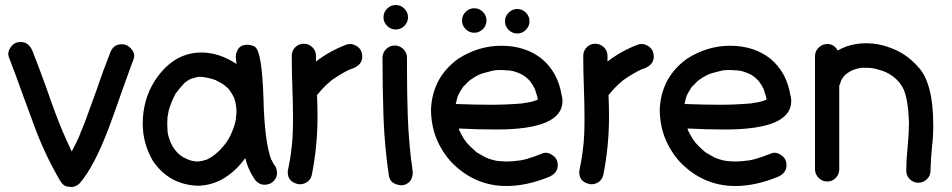

<svg xmlns="http://www.w3.org/2000/svg" viewBox="-20 -726 3810 768"><path d="M266 22Q261 22 247.5 20Q234 18 221 -2Q155 -115 111 -239L72 -345Q45 -421 16 -496Q13 -503 13 -511Q13 -522 22 -536Q36 -558 63 -558Q95 -558 110 -522Q139 -448 166 -373Q203 -265 234 -192V-191H235Q239 -179 267 -120Q290 -163 300 -189L302 -193V-195Q311 -211 366 -365Q391 -440 420 -513Q432 -549 467 -549Q493 -549 510 -524Q517 -513 517 -502Q517 -493 504 -462L461 -342Q439 -278 415 -214Q356 -58 298 8Q283 22 266 22Z M650 -204Q650 -207 649 -208ZM773 -80Q791 -82 808 -88Q845 -106 875 -143Q876 -143 876 -144Q896 -169 907 -196Q924 -236 924 -258Q926 -267 926 -285Q925 -297 923.5 -307.5Q922 -318 916 -336Q916 -337 915 -337Q912 -345 900 -363Q897 -366 895 -370Q880 -384 878 -385Q868 -393 849 -402Q846 -403 844 -405Q813 -417 778 -419Q776 -418 769 -418L745 -411Q732 -406 717 -393Q698 -373 682 -351Q661 -310 654 -280Q651 -260 650 -258L649 -232L650 -206Q650 -187 661 -161Q661 -159 663 -155Q677 -124 701 -105Q705 -103 713 -97L732 -88Q750 -80 773 -80ZM924 -258 925 -263V-259ZM770 17Q654 12 590 -85Q551 -154 551 -230Q551 -364 642 -456Q704 -516 785 -516Q857 -516 926 -470L923 -497Q923 -511 930 -525Q940 -547 970 -547Q983 -547 998 -540Q1028 -525 1034 -329Q1038 -161 1065 -87H1066L1075 -69Q1088 -56 1088 -33Q1088 -15 1074 -1Q1060 13 1037 13Q1019 13 1003 -3Q973 -44 961 -94Q927 -45 878 -14.5Q829 16 770 17Z M1180 11Q1174 11 1167 9Q1131 -1 1131 -37Q1131 -44 1133 -51Q1144 -108 1144 -115L1146 -132Q1152 -175 1152 -250Q1152 -314 1149.5 -377Q1147 -440 1147 -502Q1147 -523 1161 -537Q1175 -551 1195 -551Q1215 -551 1229.5 -537Q1244 -523 1244 -502V-480Q1300 -523 1367 -548Q1374 -550 1381 -550Q1393 -550 1408 -541Q1429 -527 1429 -499Q1429 -468 1393 -453L1379 -448Q1352 -436 1309 -407L1303 -402Q1275 -379 1252 -350L1248 -346Q1250 -306 1250 -258Q1250 -140 1227 -25Q1222 -5 1204 5Q1192 11 1180 11Z M1563 -608Q1543 -608 1528.5 -622.5Q1514 -637 1514 -657Q1514 -677 1528.5 -691.5Q1543 -706 1563 -706Q1583 -706 1597.5 -691.5Q1612 -677 1612 -657Q1612 -637 1597.5 -622.5Q1583 -608 1563 -608ZM1630 -46Q1631 -40 1631 -34Q1631 -21 1624 -7Q1617 7 1596 14Q1590 15 1585 15Q1572 15 1556.5 7.5Q1541 0 1536 -20Q1518 -141 1514 -257.5Q1510 -374 1510 -495Q1510 -515 1524.5 -529.5Q1539 -544 1559 -544Q1579 -544 1593.5 -529.5Q1608 -515 1608 -495V-443Q1608 -351 1611 -265Q1613 -207 1618 -149L1624 -91L1626 -77Q1626 -74 1627 -71Q1628 -59 1630 -46Z M2006 18Q1877 18 1784 -79Q1704 -169 1704 -289Q1710 -417 1813 -491Q1894 -543 1985 -543Q2081 -543 2147 -491Q2211 -437 2226 -348Q2230 -335 2230 -322Q2230 -208 1965 -208Q1889 -208 1815 -212L1817 -205L1824 -191L1836 -170L1845 -158V-157Q1862 -138 1883 -120L1888 -116L1923 -96Q1924 -96 1926 -95Q1928 -94 1930 -93.5Q1932 -93 1933 -92Q1947 -87 1965 -83Q1970 -83 1972 -82L2002 -80Q2021 -80 2040 -82Q2045 -82 2045 -83Q2077 -83 2149 -112Q2156 -115 2164 -115Q2175 -115 2189 -106Q2211 -92 2211 -65Q2211 -33 2175 -18Q2086 18 2006 18ZM1945 -307Q2005 -307 2065 -312Q2069 -313 2074 -313Q2074 -314 2076 -314Q2107 -317 2130 -327H2131Q2131 -338 2121 -365Q2121 -368 2119 -370V-371Q2110 -389 2103 -397V-398Q2095 -408 2085 -416L2083 -418Q2070 -428 2057 -433L2052 -435Q2035 -442 2018 -444L1986 -446Q1964 -446 1954 -444L1923 -436Q1894 -430 1864 -408Q1861 -408 1858 -403H1857Q1850 -397 1844 -390L1832 -378Q1820 -360 1814 -348V-347Q1814 -346 1813 -346Q1809 -336 1807 -326.5Q1805 -317 1803 -310Q1886 -307 1945 -307ZM1926 -644Q1926 -624 1911.5 -609.5Q1897 -595 1877 -595Q1857 -595 1842.5 -609.5Q1828 -624 1828 -644Q1828 -664 1842.5 -678.5Q1857 -693 1877 -693Q1897 -693 1911.5 -678.5Q1926 -664 1926 -644ZM2098 -641Q2098 -621 2083.5 -606.5Q2069 -592 2049 -592Q2029 -592 2014.5 -606.5Q2000 -621 2000 -641Q2000 -661 2014.5 -675.5Q2029 -690 2049 -690Q2069 -690 2083.5 -675.5Q2098 -661 2098 -641Z M2346 11Q2340 11 2333 9Q2297 -1 2297 -37Q2297 -44 2299 -51Q2310 -108 2310 -115L2312 -132Q2318 -175 2318 -250Q2318 -314 2315.5 -377Q2313 -440 2313 -502Q2313 -523 2327 -537Q2341 -551 2361 -551Q2381 -551 2395.5 -537Q2410 -523 2410 -502V-480Q2466 -523 2533 -548Q2540 -550 2547 -550Q2559 -550 2574 -541Q2595 -527 2595 -499Q2595 -468 2559 -453L2545 -448Q2518 -436 2475 -407L2469 -402Q2441 -379 2418 -350L2414 -346Q2416 -306 2416 -258Q2416 -140 2393 -25Q2388 -5 2370 5Q2358 11 2346 11Z M2921 18Q2792 18 2699 -79Q2619 -169 2619 -289Q2625 -417 2728 -491Q2809 -543 2900 -543Q2996 -543 3062 -491Q3126 -437 3141 -348Q3145 -335 3145 -322Q3145 -208 2880 -208Q2804 -208 2730 -212L2732 -205L2739 -191L2751 -170L2760 -158V-157Q2777 -138 2798 -120L2803 -116L2838 -96Q2839 -96 2841 -95Q2843 -94 2845 -93.5Q2847 -93 2848 -92Q2862 -87 2880 -83Q2885 -83 2887 -82L2917 -80Q2936 -80 2955 -82Q2960 -82 2960 -83Q2992 -83 3064 -112Q3071 -115 3079 -115Q3090 -115 3104 -106Q3126 -92 3126 -65Q3126 -33 3090 -18Q3001 18 2921 18ZM2860 -307Q2920 -307 2980 -312Q2984 -313 2989 -313Q2989 -314 2991 -314Q3022 -317 3045 -327H3046Q3046 -338 3036 -365Q3036 -368 3034 -370V-371Q3025 -389 3018 -397V-398Q3010 -408 3000 -416L2998 -418Q2985 -428 2972 -433L2967 -435Q2950 -442 2933 -444L2901 -446Q2879 -446 2869 -444L2838 -436Q2809 -430 2779 -408Q2776 -408 2773 -403H2772Q2765 -397 2759 -390L2747 -378Q2735 -360 2729 -348V-347Q2729 -346 2728 -346Q2724 -336 2722 -326.5Q2720 -317 2718 -310Q2801 -307 2860 -307Z M3653 5Q3634 5 3619.5 -9Q3605 -23 3605 -43Q3605 -84 3610 -132Q3615 -180 3616 -235Q3613 -322 3596 -365Q3595 -366 3595 -368Q3585 -386 3581 -391L3580 -393Q3549 -431 3503 -445Q3477 -453 3469 -453Q3465 -455 3428 -455Q3413 -454 3387 -444Q3371 -435 3369 -433Q3355 -424 3344 -403Q3342 -392 3337 -384V-49Q3337 -29 3323 -14.5Q3309 0 3289 0Q3269 0 3254.5 -14.5Q3240 -29 3240 -49V-501Q3240 -521 3254.5 -535.5Q3269 -550 3289 -550Q3316 -550 3331 -524Q3381 -553 3446 -553Q3494 -553 3541 -535Q3605 -512 3650 -461Q3713 -398 3713 -225Q3713 -177 3708 -140Q3703 -87 3702 -43Q3702 -23 3687.5 -9Q3673 5 3653 5Z"/></svg>

Font: Bad Comic
Style: Regular
Weight: 400
Designer: GGBotNet
Foundry: f0n7
Version: 0.9